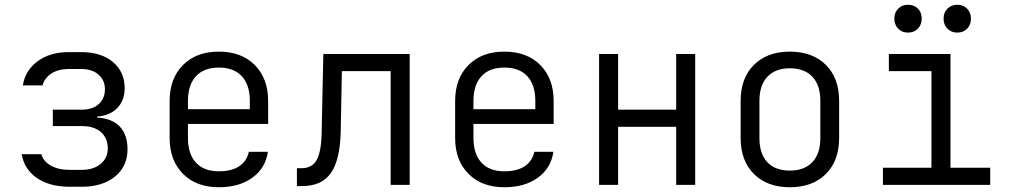

<svg xmlns="http://www.w3.org/2000/svg" viewBox="-20 -777 4240 807"><path d="M274 8Q189 8 135.5 -28.5Q82 -65 71 -129H154Q162 -99 193.5 -81Q225 -63 274 -63H323Q373 -63 403 -88Q433 -113 433 -153Q433 -196 404.5 -221.5Q376 -247 325 -247H202V-316H323Q369 -316 395 -339.5Q421 -363 421 -402Q421 -440 394 -463.5Q367 -487 321 -487H269Q225 -487 196 -468Q167 -449 159 -418H76Q86 -481 138 -519.5Q190 -558 269 -558H321Q405 -558 454.5 -516.5Q504 -475 504 -406Q504 -355 473 -323Q442 -291 388 -287V-283Q452 -279 484 -244.5Q516 -210 516 -150Q516 -78 463.5 -35Q411 8 323 8Z M1107 -256H770V-197Q770 -130 803.5 -93.5Q837 -57 900 -57Q953 -57 985 -78Q1017 -99 1026 -139H1106Q1096 -70 1040.5 -30Q985 10 900 10Q805 10 749 -46.5Q693 -103 693 -197V-353Q693 -447 749 -503.5Q805 -560 900 -560Q995 -560 1051 -503.5Q1107 -447 1107 -353ZM770 -318H1030V-353Q1030 -420 996.5 -456.5Q963 -493 900 -493Q837 -493 803.5 -456.5Q770 -420 770 -353Z M1228 5V-70H1248Q1292 -70 1311.5 -105.5Q1331 -141 1332 -224L1339 -550H1702V0H1622V-478H1417L1412 -221Q1409 -104 1370.5 -49.5Q1332 5 1251 5Z M2307 -256H1970V-197Q1970 -130 2003.5 -93.5Q2037 -57 2100 -57Q2153 -57 2185 -78Q2217 -99 2226 -139H2306Q2296 -70 2240.5 -30Q2185 10 2100 10Q2005 10 1949 -46.5Q1893 -103 1893 -197V-353Q1893 -447 1949 -503.5Q2005 -560 2100 -560Q2195 -560 2251 -503.5Q2307 -447 2307 -353ZM1970 -318H2230V-353Q2230 -420 2196.5 -456.5Q2163 -493 2100 -493Q2037 -493 2003.5 -456.5Q1970 -420 1970 -353Z M2578 0H2498V-550H2578V-316H2822V-550H2902V0H2822V-244H2578Z M3093 -197V-353Q3093 -449 3149 -504.5Q3205 -560 3300 -560Q3395 -560 3451 -504.5Q3507 -449 3507 -353V-197Q3507 -101 3451 -45.5Q3395 10 3300 10Q3205 10 3149 -45.5Q3093 -101 3093 -197ZM3428 -197V-353Q3428 -419 3394.5 -454.5Q3361 -490 3300 -490Q3239 -490 3205.5 -454.5Q3172 -419 3172 -353V-197Q3172 -131 3205 -95.5Q3238 -60 3300 -60Q3361 -60 3394.5 -95.5Q3428 -131 3428 -197Z M3739 -699Q3739 -724 3755 -740.5Q3771 -757 3796 -757Q3822 -757 3838 -741Q3854 -725 3854 -699Q3854 -673 3838 -656.5Q3822 -640 3796 -640Q3771 -640 3755 -656.5Q3739 -673 3739 -699ZM3946 -699Q3946 -725 3962.5 -741Q3979 -757 4004 -757Q4029 -757 4045 -740.5Q4061 -724 4061 -699Q4061 -673 4045 -656.5Q4029 -640 4004 -640Q3978 -640 3962 -656.5Q3946 -673 3946 -699ZM4142 0H3691V-72H3895V-478H3716V-550H3975V-72H4142Z"/></svg>

Font: JetBrains Mono Semi Light
Style: Regular
Weight: 350
Monospace: yes
Designer: Philipp Nurullin, Konstantin Bulenkov
Foundry: JetBrains
Version: 2.002